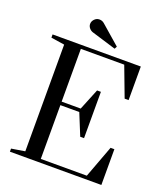

<svg xmlns="http://www.w3.org/2000/svg" viewBox="-174 -1112 1068 1231"><g transform="rotate(20 360.5 -496.5)"><path d="M40 0V-21L132 -36V-764L40 -778V-800H642V-571H615L538 -775H242V-415H372L431 -560H457V-244H431L371 -391H242V-24H556L638 -244H664V0ZM278 -901Q263 -906 253 -918.5Q243 -931 243 -946Q243 -964 257 -978.5Q271 -993 290 -993Q309 -993 323 -981L454 -867L445 -850Z"/></g></svg>

Font: Prata
Style: Regular
Weight: 400
Designer: Ivan Petrov
Foundry: Cyreal
Version: Version 2.000